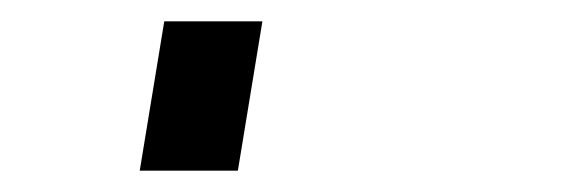

<svg xmlns="http://www.w3.org/2000/svg" viewBox="-20 60 540 180"><path d="M111 220 134 80H226L203 220Z"/></svg>

Font: Iosevka Term Curly Oblique
Style: Bold
Weight: 700
Italic angle: -9°
Designer: Belleve Invis
Foundry: Belleve Invis
Version: Version 32.3.0